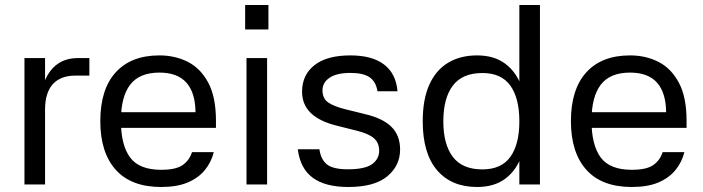

<svg xmlns="http://www.w3.org/2000/svg" viewBox="-20 -737 2807 767"><path d="M160 0H77.7V-505H160V-416.3Q177.7 -458.7 210.5 -481.8Q243.3 -505 291.7 -505H337V-435H281.3Q222 -435 191 -400.8Q160 -366.7 160 -298.7Z M420.7 -288.7H761Q760.3 -367 724.5 -407Q688.7 -447 617 -447Q537 -447 500 -398.7Q463 -350.3 463 -255Q463 -158.3 499.3 -108.5Q535.7 -58.7 624 -58.7Q683 -58.7 709.8 -77.7Q736.7 -96.7 747 -129.3H834Q824 -88.7 798 -57.2Q772 -25.7 729.3 -7.8Q686.7 10 624 10Q504 10 442.3 -58.8Q380.7 -127.7 380.7 -253Q380.7 -380.3 442.2 -448Q503.7 -515.7 617 -515.7Q679.3 -515.7 730.2 -490Q781 -464.3 811.8 -407Q842.7 -349.7 842.7 -254.3V-226.3H419.7Z M1047 -505V0H964.7V-505ZM959.3 -717H1052.3V-619.3H959.3Z M1488 -372.3Q1481.7 -411.3 1456.2 -428.5Q1430.7 -445.7 1379.7 -445.7Q1325 -445.7 1296.7 -426.5Q1268.3 -407.3 1268.3 -376.3Q1268.3 -343.7 1290.7 -328Q1313 -312.3 1359 -300.7L1438.7 -281Q1509.7 -264.3 1544 -230Q1578.3 -195.7 1578.3 -139.7Q1578.3 -75 1527 -32.5Q1475.7 10 1371.7 10Q1279 10 1229 -27.2Q1179 -64.3 1169.7 -140.7H1256Q1261.7 -100 1286 -80.3Q1310.3 -60.7 1369.7 -60.7Q1437.7 -60.7 1466.2 -81.2Q1494.7 -101.7 1494.7 -134.7Q1494.7 -166.3 1473.8 -184.7Q1453 -203 1406 -214.7L1326.3 -234.7Q1256.7 -251.7 1221.7 -285.5Q1186.7 -319.3 1186.7 -371Q1186.7 -437.7 1236.3 -476.7Q1286 -515.7 1379.7 -515.7Q1466.7 -515.7 1514.3 -479.3Q1562 -443 1568 -372.3Z M2054.7 -717H2137V0H2054.7ZM1886 10Q1783.3 10 1726 -57Q1668.7 -124 1668.7 -252.3Q1668.7 -339.7 1694.8 -398.2Q1721 -456.7 1769.8 -486.2Q1818.7 -515.7 1886 -515.7Q1954 -515.7 1998.3 -482.5Q2042.7 -449.3 2063.8 -390.2Q2085 -331 2085 -252.3Q2085 -174 2063.8 -115Q2042.7 -56 1998.3 -23Q1954 10 1886 10ZM1907 -60.3Q1982.7 -60.3 2018.7 -110.3Q2054.7 -160.3 2054.7 -252.3Q2054.7 -344.7 2018.7 -395Q1982.7 -445.3 1907 -445.3Q1827 -445.3 1789 -395Q1751 -344.7 1751 -252.3Q1751 -160.3 1789 -110.3Q1827 -60.3 1907 -60.3Z M2300.7 -288.7H2641Q2640.3 -367 2604.5 -407Q2568.7 -447 2497 -447Q2417 -447 2380 -398.7Q2343 -350.3 2343 -255Q2343 -158.3 2379.3 -108.5Q2415.7 -58.7 2504 -58.7Q2563 -58.7 2589.8 -77.7Q2616.7 -96.7 2627 -129.3H2714Q2704 -88.7 2678 -57.2Q2652 -25.7 2609.3 -7.8Q2566.7 10 2504 10Q2384 10 2322.3 -58.8Q2260.7 -127.7 2260.7 -253Q2260.7 -380.3 2322.2 -448Q2383.7 -515.7 2497 -515.7Q2559.3 -515.7 2610.2 -490Q2661 -464.3 2691.8 -407Q2722.7 -349.7 2722.7 -254.3V-226.3H2299.7Z"/></svg>

Font: Asta Sans Light
Style: Regular
Weight: 300
Designer: 42dot
Version: Version 1.000